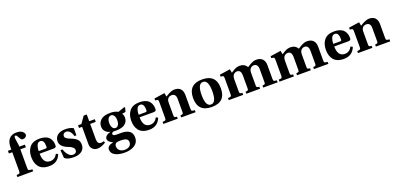

<svg xmlns="http://www.w3.org/2000/svg" viewBox="17 -1936 6970 3372"><g transform="rotate(-20 3502.5 -250.0)"><path d="M27 0V-38Q70 -40 81 -48Q92 -56 92 -87V-440H29V-490H92V-533Q92 -634 140 -688Q188 -742 273 -742Q348 -742 384.5 -712.5Q421 -683 421 -649Q421 -625 397.5 -608Q374 -591 348 -591Q320 -591 303 -621Q279 -666 267.5 -681Q256 -696 245 -696Q221 -696 221 -659Q221 -642 232 -578.5Q243 -515 243 -490H346V-440H243V-87Q243 -56 255.5 -48Q268 -40 322 -38V0Z M376 -245Q376 -359 436 -430.5Q496 -502 623 -502Q678 -502 720 -488Q762 -474 785.5 -453Q809 -432 823.5 -402.5Q838 -373 842.5 -347.5Q847 -322 847 -294Q847 -271 834 -261.5Q821 -252 793 -252H535Q535 -65 669 -65Q756 -65 803 -154L839 -134Q783 12 621 12Q554 12 505 -8.5Q456 -29 428.5 -66Q401 -103 388.5 -147Q376 -191 376 -245ZM535 -300H659Q677 -300 683.5 -306.5Q690 -313 690 -333Q690 -456 619 -456Q575 -456 555 -410Q535 -364 535 -300Z M899 -185H937Q958 -120 996.5 -77Q1035 -34 1082 -34Q1115 -34 1133 -50Q1151 -66 1151 -95Q1151 -155 1051 -190Q904 -245 904 -344Q904 -419 957 -460.5Q1010 -502 1102 -502Q1195 -502 1252 -467V-334H1215Q1201 -391 1170.5 -423.5Q1140 -456 1102 -456Q1073 -456 1056 -439Q1039 -422 1039 -398Q1039 -370 1065 -350.5Q1091 -331 1140 -313Q1214 -285 1250 -248.5Q1286 -212 1286 -151Q1286 -72 1230 -30Q1174 12 1080 12Q963 12 911 -36Z M1339 -440V-490H1402L1490 -616H1548V-490H1652V-440H1548V-155Q1548 -63 1612 -63Q1646 -63 1669 -73L1680 -42Q1594 12 1521 12Q1473 12 1435 -21Q1397 -54 1397 -117V-440Z M1702 96Q1702 26 1818 1V-1Q1783 -9 1754.5 -36Q1726 -63 1726 -95Q1726 -125 1755 -150Q1784 -175 1833 -187V-189Q1783 -197 1747 -235Q1711 -273 1711 -332Q1711 -401 1766 -451.5Q1821 -502 1944 -502Q2030 -502 2087 -469L2212 -512L2223 -501L2203 -426L2137 -414Q2160 -384 2160 -336Q2160 -279 2128 -241.5Q2096 -204 2048 -189Q2000 -174 1937 -174Q1910 -174 1891 -176Q1877 -173 1864 -163.5Q1851 -154 1851 -139Q1851 -105 1918 -105H2011Q2099 -105 2154 -68.5Q2209 -32 2209 52Q2209 156 2116 205Q2047 242 1949 242Q1837 242 1769.5 204.5Q1702 167 1702 96ZM1837 86Q1837 137 1874 166.5Q1911 196 1964 196Q2018 196 2053 171Q2088 146 2088 96Q2088 52 2053 34Q2018 16 1950 16Q1885 16 1862 31Q1837 49 1837 86ZM1867 -335Q1867 -284 1888 -252Q1909 -220 1942 -220Q1976 -220 1996.5 -251.5Q2017 -283 2017 -336Q2017 -395 1996 -425.5Q1975 -456 1943 -456Q1910 -456 1888.5 -425.5Q1867 -395 1867 -335Z M2244 -245Q2244 -359 2304 -430.5Q2364 -502 2491 -502Q2546 -502 2588 -488Q2630 -474 2653.5 -453Q2677 -432 2691.5 -402.5Q2706 -373 2710.5 -347.5Q2715 -322 2715 -294Q2715 -271 2702 -261.5Q2689 -252 2661 -252H2403Q2403 -65 2537 -65Q2624 -65 2671 -154L2707 -134Q2651 12 2489 12Q2422 12 2373 -8.5Q2324 -29 2296.5 -66Q2269 -103 2256.5 -147Q2244 -191 2244 -245ZM2403 -300H2527Q2545 -300 2551.5 -306.5Q2558 -313 2558 -333Q2558 -456 2487 -456Q2443 -456 2423 -410Q2403 -364 2403 -300Z M2755 0V-38Q2798 -40 2809 -48Q2820 -56 2820 -87V-381Q2820 -410 2814.5 -420Q2809 -430 2796 -432L2761 -437V-473L2958 -502L2971 -433Q3018 -461 3035 -470.5Q3052 -480 3083.5 -491Q3115 -502 3142 -502Q3217 -502 3254.5 -461.5Q3292 -421 3293 -348V-87Q3293 -56 3304 -48Q3315 -40 3358 -38V0H3089V-38L3110 -40Q3127 -42 3134.5 -49.5Q3142 -57 3142 -80V-334Q3139 -425 3063 -425Q3005 -425 2981 -376Q2971 -356 2971 -317V-80Q2971 -57 2978.5 -49.5Q2986 -42 3003 -40L3024 -38V0Z M3660 12Q3401 12 3401 -245Q3401 -502 3660 -502Q3919 -502 3919 -245Q3919 12 3660 12ZM3660 -456Q3560 -456 3560 -245Q3560 -34 3660 -34Q3760 -34 3760 -245Q3760 -456 3660 -456Z M3978 0V-38Q4021 -40 4032 -48Q4043 -56 4043 -87V-381Q4043 -410 4037.5 -420Q4032 -430 4019 -432L3984 -437V-473L4181 -502L4194 -433Q4197 -435 4213.5 -445.5Q4230 -456 4234.5 -459Q4239 -462 4253 -470Q4267 -478 4273.5 -481Q4280 -484 4293 -489.5Q4306 -495 4315 -496.5Q4324 -498 4336 -500Q4348 -502 4360 -502Q4454 -502 4496 -427Q4498 -429 4522.5 -444.5Q4547 -460 4557.5 -466Q4568 -472 4590 -482.5Q4612 -493 4631 -497.5Q4650 -502 4670 -502Q4747 -502 4786.5 -460.5Q4826 -419 4826 -347V-87Q4826 -56 4837 -48Q4848 -40 4891 -38V0H4622V-38L4643 -40Q4660 -42 4667.5 -49.5Q4675 -57 4675 -80V-329Q4675 -372 4655.5 -398.5Q4636 -425 4600 -425Q4562 -425 4536 -397.5Q4510 -370 4510 -310V-80Q4510 -57 4517.5 -49.5Q4525 -42 4542 -40L4563 -38V0H4306V-38L4327 -40Q4344 -42 4351.5 -49.5Q4359 -57 4359 -80V-329Q4359 -372 4340.5 -398.5Q4322 -425 4287 -425Q4248 -425 4221 -397.5Q4194 -370 4194 -310V-80Q4194 -57 4201.5 -49.5Q4209 -42 4226 -40L4247 -38V0Z M4926 0V-38Q4969 -40 4980 -48Q4991 -56 4991 -87V-381Q4991 -410 4985.5 -420Q4980 -430 4967 -432L4932 -437V-473L5129 -502L5142 -433Q5145 -435 5161.5 -445.5Q5178 -456 5182.5 -459Q5187 -462 5201 -470Q5215 -478 5221.5 -481Q5228 -484 5241 -489.5Q5254 -495 5263 -496.5Q5272 -498 5284 -500Q5296 -502 5308 -502Q5402 -502 5444 -427Q5446 -429 5470.5 -444.5Q5495 -460 5505.5 -466Q5516 -472 5538 -482.5Q5560 -493 5579 -497.5Q5598 -502 5618 -502Q5695 -502 5734.5 -460.5Q5774 -419 5774 -347V-87Q5774 -56 5785 -48Q5796 -40 5839 -38V0H5570V-38L5591 -40Q5608 -42 5615.5 -49.5Q5623 -57 5623 -80V-329Q5623 -372 5603.5 -398.5Q5584 -425 5548 -425Q5510 -425 5484 -397.5Q5458 -370 5458 -310V-80Q5458 -57 5465.5 -49.5Q5473 -42 5490 -40L5511 -38V0H5254V-38L5275 -40Q5292 -42 5299.5 -49.5Q5307 -57 5307 -80V-329Q5307 -372 5288.5 -398.5Q5270 -425 5235 -425Q5196 -425 5169 -397.5Q5142 -370 5142 -310V-80Q5142 -57 5149.5 -49.5Q5157 -42 5174 -40L5195 -38V0Z M5882 -245Q5882 -359 5942 -430.5Q6002 -502 6129 -502Q6184 -502 6226 -488Q6268 -474 6291.5 -453Q6315 -432 6329.5 -402.5Q6344 -373 6348.5 -347.5Q6353 -322 6353 -294Q6353 -271 6340 -261.5Q6327 -252 6299 -252H6041Q6041 -65 6175 -65Q6262 -65 6309 -154L6345 -134Q6289 12 6127 12Q6060 12 6011 -8.5Q5962 -29 5934.5 -66Q5907 -103 5894.5 -147Q5882 -191 5882 -245ZM6041 -300H6165Q6183 -300 6189.5 -306.5Q6196 -313 6196 -333Q6196 -456 6125 -456Q6081 -456 6061 -410Q6041 -364 6041 -300Z M6393 0V-38Q6436 -40 6447 -48Q6458 -56 6458 -87V-381Q6458 -410 6452.5 -420Q6447 -430 6434 -432L6399 -437V-473L6596 -502L6609 -433Q6656 -461 6673 -470.5Q6690 -480 6721.5 -491Q6753 -502 6780 -502Q6855 -502 6892.5 -461.5Q6930 -421 6931 -348V-87Q6931 -56 6942 -48Q6953 -40 6996 -38V0H6727V-38L6748 -40Q6765 -42 6772.5 -49.5Q6780 -57 6780 -80V-334Q6777 -425 6701 -425Q6643 -425 6619 -376Q6609 -356 6609 -317V-80Q6609 -57 6616.5 -49.5Q6624 -42 6641 -40L6662 -38V0Z"/></g></svg>

Font: Heuristica
Style: Bold
Weight: 700
Version: Version 1.0.2